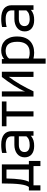

<svg xmlns="http://www.w3.org/2000/svg" viewBox="1169 -1738 768 3146"><g transform="rotate(-90 1553.0 -165.0)"><path d="M120.1 -518.6H432.1V-75.7H489.3V113.3H405.3V0H88.9V113.3H4.9V-75.7H62Q77.1 -95.2 88.1 -129.4Q99.1 -163.6 106.2 -216.8Q113.3 -270 116.7 -344.5Q120.1 -418.9 120.1 -518.6ZM348.1 -442.9H201.7Q200.2 -371.6 196.3 -314.7Q192.4 -257.8 185.8 -212.9Q179.2 -168 169.9 -134.3Q160.6 -100.6 147.9 -75.7H348.1Z M901.4 -43.5Q881.8 -26.9 862.3 -16.4Q842.8 -5.9 822.3 0.2Q801.8 6.3 779.8 8.5Q757.8 10.7 732.9 10.7Q688.5 10.7 654.1 -0.2Q619.6 -11.2 595.9 -31.5Q572.3 -51.8 560.1 -80.3Q547.9 -108.9 547.9 -144Q547.9 -184.1 563.2 -215.6Q578.6 -247.1 606.2 -268.8Q633.8 -290.5 671.4 -302Q709 -313.5 753.4 -313.5H892.6V-357.4Q892.6 -380.4 884.5 -398.7Q876.5 -417 859.6 -429.7Q842.8 -442.4 816.4 -449.2Q790 -456.1 753.4 -456.1Q732.4 -456.1 714.8 -455.1Q697.3 -454.1 681.6 -452.1Q666 -450.2 651.1 -447.3Q636.2 -444.3 620.6 -439.9V-515.1Q636.2 -518.1 651.4 -520.8Q666.5 -523.4 682.4 -525.4Q698.2 -527.3 715.6 -528.3Q732.9 -529.3 753.4 -529.3Q812.5 -529.3 854.7 -517.1Q897 -504.9 924.1 -482.4Q951.2 -460 963.9 -428.7Q976.6 -397.5 976.6 -359.4V0H901.4ZM892.6 -240.2H753.4Q721.7 -240.2 699 -232.7Q676.3 -225.1 662.1 -212.4Q647.9 -199.7 641.4 -183.1Q634.8 -166.5 634.8 -147.9Q634.8 -125 643.3 -108.9Q651.9 -92.8 667.2 -82.5Q682.6 -72.3 703.6 -67.4Q724.6 -62.5 749.5 -62.5Q799.8 -62.5 833.7 -75Q867.7 -87.4 892.6 -118.2Z M1217.8 0V-442.9H1057.1V-518.6H1463.4V-442.9H1301.8V0Z M1628.4 -518.6V-179.2Q1628.4 -169.4 1627.9 -158.9Q1627.4 -148.4 1626.5 -137.2Q1643.1 -178.7 1668.7 -225.8Q1694.3 -272.9 1725.8 -322.3Q1757.3 -371.6 1792.7 -421.6Q1828.1 -471.7 1864.3 -518.6H1950.7V0H1865.7V-343.8Q1865.7 -363.8 1866.2 -377.4Q1866.7 -391.1 1867.7 -405.3Q1838.4 -368.2 1806.9 -320.6Q1775.4 -272.9 1744.4 -220Q1713.4 -167 1684.1 -110.6Q1654.8 -54.2 1629.4 0H1543.9V-518.6Z M2166.5 -79.6Q2182.1 -72.8 2206.8 -67.6Q2231.4 -62.5 2265.6 -62.5Q2284.7 -62.5 2305.2 -65.7Q2325.7 -68.8 2345.2 -77.1Q2364.7 -85.4 2382.1 -99.9Q2399.4 -114.3 2412.6 -136.7Q2425.8 -159.2 2433.6 -190.9Q2441.4 -222.7 2441.4 -265.6Q2441.4 -322.3 2429.4 -359.1Q2417.5 -396 2396.7 -417.7Q2376 -439.5 2348.1 -448Q2320.3 -456.5 2289.1 -456.5Q2267.1 -456.5 2248 -451.9Q2229 -447.3 2213.4 -439.7Q2197.8 -432.1 2185.8 -421.6Q2173.8 -411.1 2166.5 -399.4ZM2157.7 -518.6V-481.9Q2187 -505.4 2221.7 -517.3Q2256.3 -529.3 2301.8 -529.3Q2345.2 -529.3 2386 -515.1Q2426.8 -501 2458.5 -469.7Q2490.2 -438.5 2509.3 -388.7Q2528.3 -338.9 2528.3 -268.1Q2528.3 -210.9 2516.4 -168.2Q2504.4 -125.5 2484.1 -94.5Q2463.9 -63.5 2437.3 -43.2Q2410.6 -22.9 2381.1 -11Q2351.6 1 2321.3 5.9Q2291 10.7 2263.7 10.7Q2233.9 10.7 2209.5 7.1Q2185.1 3.4 2166.5 -1V198.7H2082.5V-518.6Z M2964.8 -43.5Q2945.3 -26.9 2925.8 -16.4Q2906.2 -5.9 2885.7 0.2Q2865.2 6.3 2843.3 8.5Q2821.3 10.7 2796.4 10.7Q2752 10.7 2717.5 -0.2Q2683.1 -11.2 2659.4 -31.5Q2635.7 -51.8 2623.5 -80.3Q2611.3 -108.9 2611.3 -144Q2611.3 -184.1 2626.7 -215.6Q2642.1 -247.1 2669.7 -268.8Q2697.3 -290.5 2734.9 -302Q2772.5 -313.5 2816.9 -313.5H2956.1V-357.4Q2956.1 -380.4 2948 -398.7Q2939.9 -417 2923.1 -429.7Q2906.2 -442.4 2879.9 -449.2Q2853.5 -456.1 2816.9 -456.1Q2795.9 -456.1 2778.3 -455.1Q2760.7 -454.1 2745.1 -452.1Q2729.5 -450.2 2714.6 -447.3Q2699.7 -444.3 2684.1 -439.9V-515.1Q2699.7 -518.1 2714.8 -520.8Q2730 -523.4 2745.8 -525.4Q2761.7 -527.3 2779.1 -528.3Q2796.4 -529.3 2816.9 -529.3Q2876 -529.3 2918.2 -517.1Q2960.4 -504.9 2987.5 -482.4Q3014.6 -460 3027.3 -428.7Q3040 -397.5 3040 -359.4V0H2964.8ZM2956.1 -240.2H2816.9Q2785.2 -240.2 2762.5 -232.7Q2739.7 -225.1 2725.6 -212.4Q2711.4 -199.7 2704.8 -183.1Q2698.2 -166.5 2698.2 -147.9Q2698.2 -125 2706.8 -108.9Q2715.3 -92.8 2730.7 -82.5Q2746.1 -72.3 2767.1 -67.4Q2788.1 -62.5 2813 -62.5Q2863.3 -62.5 2897.2 -75Q2931.2 -87.4 2956.1 -118.2Z"/></g></svg>

Font: Arian AMU
Style: Regular
Weight: 400
Designer: Ruben Hakobyan (Tarumian)
Foundry: Ruben Hakobyan (Tarumian)
Version: Version 4.003